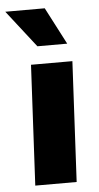

<svg xmlns="http://www.w3.org/2000/svg" viewBox="-69 -762 410 795"><g transform="rotate(-5 136.0 -364.0)"><path d="M71 -500H243L217 0H45ZM-16 -728H148L228 -574H104Z"/></g></svg>

Font: Kilde Sans Black
Style: Regular
Weight: 900
Italic angle: -3°
Designer: Paul D. Hunt
Foundry: Adobe Systems Incorporated
Version: Version 1.050;PS Version 1.000;hotconv 1.0.70;makeotf.lib2.5